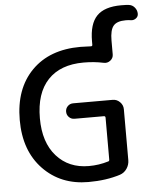

<svg xmlns="http://www.w3.org/2000/svg" viewBox="-62 -1002 864 1064"><g transform="rotate(-5 370.0 -470.0)"><path d="M695 -948Q714 -946 727 -930.5Q740 -915 740 -895Q740 -879 726.5 -869.5Q713 -860 697 -863Q688 -865 670 -865Q621 -865 601.5 -841.5Q582 -818 582 -760V-683Q582 -662 565 -649Q548 -636 527 -641Q476 -652 417 -652Q288 -652 218.5 -578.5Q149 -505 149 -365Q149 -231 217 -154.5Q285 -78 397 -78Q453 -78 505 -94Q512 -95 512 -104V-337Q512 -346 503 -346H340Q322 -346 309.5 -358.5Q297 -371 297 -389Q297 -407 309.5 -419.5Q322 -432 340 -432H560Q583 -432 600 -415Q617 -398 617 -375V-92Q617 -66 602.5 -44.5Q588 -23 564 -15Q486 10 387 10Q233 10 135 -92Q37 -194 37 -365Q37 -539 136 -639.5Q235 -740 407 -740Q430 -740 466 -738Q474 -738 474 -746V-765Q474 -862 516.5 -906Q559 -950 652 -950Q681 -950 695 -948Z"/></g></svg>

Font: Rounded Mplus 1c Medium
Style: Regular
Weight: 500
Version: Version 1.059.20150529